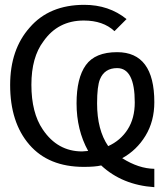

<svg xmlns="http://www.w3.org/2000/svg" viewBox="-20 -681 667 795"><path d="M619 -258Q619 -179 582.5 -119Q546 -59 486 -26Q554 17 619 18V94Q486 85 399 4Q374 10 327 10Q181 10 101.5 -82Q22 -174 22 -329Q22 -476 103 -567Q184 -661 329 -661Q431 -661 504 -602L454 -552Q407 -596 327 -596Q220 -596 160 -510Q110 -444 110 -330Q110 -214 157 -145Q218 -54 320 -54L345 -56Q297 -143 297 -253Q297 -358 335.5 -411.5Q374 -465 465 -465Q619 -465 619 -258ZM428 -76Q479 -99 508.5 -145Q538 -191 538 -257Q538 -399 465 -399Q413 -399 394 -353Q382 -324 382 -253Q382 -143 428 -76Z"/></svg>

Font: Gamestation Display
Style: Regular
Weight: 400
Designer: Jonas Hecksher
Foundry: Jonas Hecksher, Playtypeª, e-types AS
Version: Version 1.003